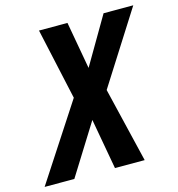

<svg xmlns="http://www.w3.org/2000/svg" viewBox="-164 -807 834 899"><g transform="rotate(-15 252.5 -357.0)"><path d="M-58 0 182 -368 106 -714H244L285 -485L419 -714H563L340 -363L427 0H283L239 -245L86 0Z"/></g></svg>

Font: Noto Sans Condensed
Style: Bold Italic
Weight: 700
Width: 3
Italic angle: -12°
Designer: Monotype Design Team
Foundry: Monotype Imaging Inc.
Version: Version 2.013; ttfautohint (v1.8.4.7-5d5b)